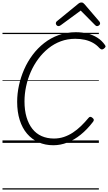

<svg xmlns="http://www.w3.org/2000/svg" viewBox="-20 -1149 869 1544"><path d="M409 19Q343 19 289.5 -5Q236 -29 197.5 -74Q159 -119 138.5 -184Q118 -249 118 -330Q118 -396 132.5 -462.5Q147 -529 174.5 -591.5Q202 -654 242.5 -708Q283 -762 335.5 -803Q388 -844 452 -867Q516 -890 590 -890Q641 -890 684.5 -879Q728 -868 763.5 -845.5Q799 -823 824 -787Q831 -778 827.5 -771Q824 -764 813 -756Q803 -750 796.5 -751.5Q790 -753 779 -763Q757 -788 727.5 -804.5Q698 -821 662.5 -829Q627 -837 585 -837Q523 -837 469 -817Q415 -797 369.5 -760.5Q324 -724 288 -675.5Q252 -627 227.5 -571Q203 -515 190 -454.5Q177 -394 177 -334Q177 -262 193.5 -206.5Q210 -151 240.5 -112.5Q271 -74 315 -54.5Q359 -35 414 -35Q456 -35 493.5 -47.5Q531 -60 565.5 -82.5Q600 -105 631.5 -135.5Q663 -166 692 -201Q699 -210 707 -209.5Q715 -209 724 -201Q734 -193 734.5 -185.5Q735 -178 727 -168Q681 -108 629 -66Q577 -24 521.5 -2.5Q466 19 409 19ZM450 -939Q442 -939 435.5 -946Q429 -953 429 -961Q429 -966 430.5 -969.5Q432 -973 436 -977L606 -1116Q614 -1123 620.5 -1126Q627 -1129 636 -1129Q643 -1129 648.5 -1125.5Q654 -1122 660 -1115L780 -975Q783 -971 784 -967Q785 -963 785 -960Q785 -952 777 -945.5Q769 -939 762 -939Q756 -939 751.5 -941.5Q747 -944 743 -949L629 -1064L471 -948Q465 -943 460 -941Q455 -939 450 -939ZM0 365H775V375H0ZM0 -20H775V0H0ZM0 -505H775V-500H0ZM0 -885H775V-875H0Z"/></svg>

Font: Playwrite AT Guides
Style: Italic
Weight: 400
Italic angle: -13.0072°
Designer: Veronika Burian, José Scaglione
Foundry: TypeTogether
Version: Version 1.002